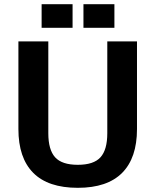

<svg xmlns="http://www.w3.org/2000/svg" viewBox="-20 -888 744 918"><path d="M68 -271V-690H211V-251Q211 -172 243.5 -136Q276 -100 352 -100Q428 -100 460.5 -136Q493 -172 493 -251V-690H635V-271Q635 -133 564 -61.5Q493 10 352 10Q210 10 139 -61.5Q68 -133 68 -271ZM179 -868H327V-755H179ZM379 -868H527V-755H379Z"/></svg>

Font: Mozilla Text BETA
Style: Bold
Weight: 700
Designer: Studio DRAMA
Foundry: Studio DRAMA
Version: Version 0.100